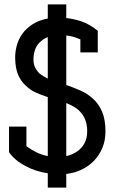

<svg xmlns="http://www.w3.org/2000/svg" viewBox="-20 -784 607 872"><path d="M281 68V6Q318 2 350.5 -13.5Q383 -29 407 -54Q431 -79 445 -112.5Q459 -146 459 -187Q459 -241 443.5 -277Q428 -313 402 -336Q377 -359 345 -373Q313 -387 281 -398V-623Q300 -621 315.5 -616Q331 -611 345 -605V-546H424V-644Q386 -675 349.5 -687Q313 -699 281 -702V-764H197V-700Q156 -692 127.5 -673.5Q99 -655 81 -630Q63 -604 55.5 -574.5Q48 -545 49 -517Q50 -473 62.5 -444Q75 -415 96 -396Q116 -376 142 -364Q168 -352 197 -343V-75Q168 -81 144 -93Q120 -105 100 -120V-209H21V-93Q33 -75 52 -59Q71 -43 96 -30Q118 -18 143.5 -9.5Q169 -1 197 3V68ZM281 -316Q301 -308 318.5 -297.5Q336 -287 348 -272Q361 -257 368.5 -236.5Q376 -216 376 -188Q376 -156 363.5 -133Q351 -110 330 -96Q320 -89 307.5 -83.5Q295 -78 281 -75ZM132 -514Q132 -535 138 -554.5Q144 -574 157 -588Q165 -597 175 -604Q185 -611 197 -616V-427Q187 -432 178 -437.5Q169 -443 161 -449Q148 -461 140 -476.5Q132 -492 132 -514Z"/></svg>

Font: Josefin Slab Thin
Style: Bold
Weight: 700
Version: Version 2.000